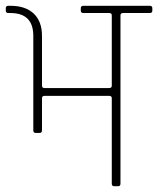

<svg xmlns="http://www.w3.org/2000/svg" viewBox="-30 -643 546 663"><path d="M347 -312H124Q115 -312 115 -304V-193Q115 -184 107 -184H93Q85 -184 85 -193V-519Q85 -598 6 -598H-1Q-10 -598 -10 -606V-615Q-10 -623 -1 -623H6Q58 -623 86.5 -596Q115 -569 115 -519V-348Q115 -339 123 -339H347Q356 -339 356 -347V-590Q356 -598 347 -598H258Q249 -598 249 -606V-615Q249 -623 258 -623H487Q496 -623 496 -615V-606Q496 -598 487 -598H395Q386 -598 386 -590V-9Q386 0 378 0H364Q356 0 356 -9V-304Q356 -312 347 -312Z"/></svg>

Font: Rajdhani Light
Style: Regular
Weight: 300
Designer: Satya Rajpurohit, Jyotish Sonowal
Foundry: Indian Type Foundry
Version: Version 1.201;PS 1.0;hotconv 1.0.78;makeotf.lib2.5.61930; tt